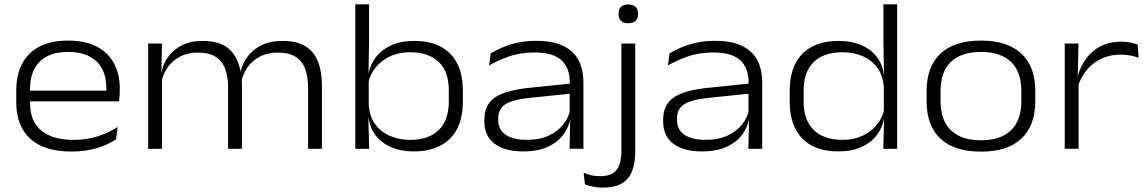

<svg xmlns="http://www.w3.org/2000/svg" viewBox="-20 -682 5257 880"><path d="M308 12.5Q182.5 12.5 118.5 -46.2Q54.5 -105 54.5 -213V-267Q54.5 -376 115.5 -436Q176.5 -496 292 -496Q370 -496 422.8 -468.8Q475.5 -441.5 502.2 -392.2Q529 -343 529 -275.5V-265.5Q529 -254 528 -241.8Q527 -229.5 525.5 -217.5H466Q467 -233.5 467.2 -248.8Q467.5 -264 467.5 -277.5Q467.5 -329.5 447.8 -366.8Q428 -404 388.8 -424Q349.5 -444 292 -444Q206 -444 161.8 -399.2Q117.5 -354.5 117.5 -273.5V-246.5L118 -238.5V-207Q118 -169 129.8 -138.5Q141.5 -108 166 -86.2Q190.5 -64.5 228 -52.8Q265.5 -41 317 -41Q375.5 -41 425 -56.2Q474.5 -71.5 519 -100L512 -43.5Q473 -17.5 422 -2.5Q371 12.5 308 12.5ZM85.5 -217.5V-266.5H511.5V-217.5Z M1392 0V-281.5Q1392 -330 1378.8 -365.8Q1365.5 -401.5 1335.2 -421.2Q1305 -441 1254 -441Q1206.5 -441 1171 -422.5Q1135.5 -404 1113.8 -372.5Q1092 -341 1085 -301.5L1072.5 -349.5H1081.5Q1089.5 -387.5 1113 -420.5Q1136.5 -453.5 1177 -474Q1217.5 -494.5 1275.5 -494.5Q1340.5 -494.5 1380 -470Q1419.5 -445.5 1437.5 -399.5Q1455.5 -353.5 1455.5 -288.5V0ZM659 0V-482.5H722.5L719.5 -347.5L722.5 -342V0ZM1025.5 0V-281.5Q1025.5 -330 1012.2 -365.8Q999 -401.5 969 -421.2Q939 -441 887.5 -441Q840 -441 804.5 -422.2Q769 -403.5 747.2 -371.5Q725.5 -339.5 718.5 -299.5L706.5 -347.5H719.5Q726.5 -386.5 749.8 -420Q773 -453.5 812.8 -474Q852.5 -494.5 909 -494.5Q989.5 -494.5 1032 -455.5Q1074.5 -416.5 1085 -340Q1087 -329 1088 -316.8Q1089 -304.5 1089 -293V0Z M1875.5 12Q1818.5 12 1774.2 -6.8Q1730 -25.5 1702.8 -60Q1675.5 -94.5 1669.5 -142H1648L1670 -204.5Q1673 -149.5 1699.2 -113.2Q1725.5 -77 1767.8 -59Q1810 -41 1860.5 -41Q1944.5 -41 1990.8 -85.8Q2037 -130.5 2037 -217V-268Q2037 -354 1990.8 -398.2Q1944.5 -442.5 1859 -442.5Q1808 -442.5 1767.8 -423.8Q1727.5 -405 1701.5 -372.5Q1675.5 -340 1667 -298.5L1650 -346H1669.5Q1677 -386 1702.5 -419.8Q1728 -453.5 1772.2 -474Q1816.5 -494.5 1878.5 -494.5Q1985 -494.5 2043.2 -436Q2101.5 -377.5 2101.5 -265.5V-217.5Q2101.5 -105 2042.5 -46.5Q1983.5 12 1875.5 12ZM1608.5 0V-662H1671.5V-489L1669 -343.5L1670 -328.5V-157L1668.5 -136.5L1672 0Z M2590.5 0 2593.5 -135 2591 -147.5V-283L2591.5 -305Q2591.5 -372 2552.2 -406.8Q2513 -441.5 2430.5 -441.5Q2364.5 -441.5 2312.2 -423Q2260 -404.5 2222 -382L2229 -437Q2249.5 -450 2279.5 -463.2Q2309.5 -476.5 2349.5 -485.8Q2389.5 -495 2439 -495Q2496.5 -495 2537.5 -481.2Q2578.5 -467.5 2604.2 -442.5Q2630 -417.5 2642 -382.2Q2654 -347 2654 -303.5V0ZM2377.5 12Q2293.5 12 2246.8 -23.2Q2200 -58.5 2200 -125V-134.5Q2200 -203 2249.2 -235.8Q2298.5 -268.5 2406 -279.5L2600.5 -299.5L2603 -253.5L2413 -234Q2331.5 -226 2297.5 -204.8Q2263.5 -183.5 2263.5 -139V-132Q2263.5 -87.5 2297.8 -64.2Q2332 -41 2395 -41Q2452 -41 2493.8 -60Q2535.5 -79 2561 -110.8Q2586.5 -142.5 2594.5 -181.5L2606.5 -135.5H2593.5Q2586.5 -97.5 2561.2 -63.8Q2536 -30 2490.8 -9Q2445.5 12 2377.5 12Z M2828 -65.5V-482.5H2891.5V-65.5ZM2859.5 -575.5Q2837.5 -575.5 2826.2 -586.5Q2815 -597.5 2815 -617.5V-620Q2815 -639.5 2826.2 -650.5Q2837.5 -661.5 2859.5 -661.5Q2882 -661.5 2893.2 -650.5Q2904.5 -639.5 2904.5 -620V-617.5Q2904.5 -597.5 2893.2 -586.5Q2882 -575.5 2859.5 -575.5ZM2742.5 178Q2719 178 2697.5 173.5Q2676 169 2661 163L2655 109.5Q2672 117.5 2690.8 121.5Q2709.5 125.5 2730 125.5Q2785 125.5 2806.5 96.2Q2828 67 2828 9.5V-146H2891.5V12Q2891.5 64.5 2877.2 101.8Q2863 139 2830.2 158.5Q2797.5 178 2742.5 178Z M3410 0 3413 -135 3410.5 -147.5V-283L3411 -305Q3411 -372 3371.8 -406.8Q3332.5 -441.5 3250 -441.5Q3184 -441.5 3131.8 -423Q3079.5 -404.5 3041.5 -382L3048.5 -437Q3069 -450 3099 -463.2Q3129 -476.5 3169 -485.8Q3209 -495 3258.5 -495Q3316 -495 3357 -481.2Q3398 -467.5 3423.8 -442.5Q3449.5 -417.5 3461.5 -382.2Q3473.5 -347 3473.5 -303.5V0ZM3197 12Q3113 12 3066.2 -23.2Q3019.5 -58.5 3019.5 -125V-134.5Q3019.5 -203 3068.8 -235.8Q3118 -268.5 3225.5 -279.5L3420 -299.5L3422.5 -253.5L3232.5 -234Q3151 -226 3117 -204.8Q3083 -183.5 3083 -139V-132Q3083 -87.5 3117.2 -64.2Q3151.5 -41 3214.5 -41Q3271.5 -41 3313.2 -60Q3355 -79 3380.5 -110.8Q3406 -142.5 3414 -181.5L3426 -135.5H3413Q3406 -97.5 3380.8 -63.8Q3355.5 -30 3310.2 -9Q3265 12 3197 12Z M3822.5 12Q3715.5 12 3657.5 -46.8Q3599.5 -105.5 3599.5 -217V-265Q3599.5 -377.5 3658 -436Q3716.5 -494.5 3825 -494.5Q3882 -494.5 3926.2 -475.8Q3970.5 -457 3997.8 -422.5Q4025 -388 4030.5 -340.5H4051.5L4031 -279Q4028 -334.5 4002 -370.5Q3976 -406.5 3934 -424.5Q3892 -442.5 3841 -442.5Q3756.5 -442.5 3710 -398Q3663.5 -353.5 3663.5 -267.5V-215.5Q3663.5 -130.5 3710 -85.8Q3756.5 -41 3842 -41Q3893 -41 3933.2 -59.8Q3973.5 -78.5 3999.5 -111.2Q4025.5 -144 4033.5 -185L4051 -136.5H4031.5Q4024.5 -96.5 3998.8 -62.8Q3973 -29 3929.2 -8.5Q3885.5 12 3822.5 12ZM4028.5 0 4032 -136.5 4031 -157V-328.5L4031.5 -344L4029 -489V-662H4092V0Z M4476 13Q4354 13 4290.5 -46.5Q4227 -106 4227 -218.5V-265Q4227 -377 4290.8 -436.5Q4354.5 -496 4476 -496Q4597.5 -496 4661.2 -436.5Q4725 -377 4725 -265V-218.5Q4725 -106 4661.2 -46.5Q4597.5 13 4476 13ZM4476 -39Q4566 -39 4613.5 -84.8Q4661 -130.5 4661 -217V-266.5Q4661 -353 4613.5 -398.5Q4566 -444 4476 -444Q4386 -444 4338.5 -398.5Q4291 -353 4291 -266.5V-217Q4291 -130.5 4338.5 -84.8Q4386 -39 4476 -39Z M4919.5 -284.5 4904.5 -331 4920 -333.5Q4940.5 -406.5 4991.8 -448.8Q5043 -491 5119.5 -491Q5144 -491 5162.5 -487Q5181 -483 5194 -477.5L5199 -417Q5182.5 -423.5 5161.5 -427.5Q5140.5 -431.5 5116 -431.5Q5048 -431.5 4996.2 -394.2Q4944.5 -357 4919.5 -284.5ZM4860 0V-482.5H4923L4919.5 -324L4923.5 -320.5V0Z"/></svg>

Font: Anek Gujarati SemiExpanded Light
Style: Regular
Weight: 300
Width: 6
Designer: Mrunmayee Ghaisas (Gujarati), Yesha Goshar (Latin)
Foundry: Ek Type
Version: Version 1.003